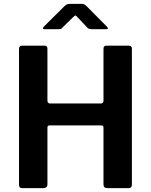

<svg xmlns="http://www.w3.org/2000/svg" viewBox="-20 -980 786 1000"><path d="M239 -327H507C515 -327 519 -323.3 519 -316V-20C519 -12.7 520.8 -7.5 524.5 -4.5C528.2 -1.5 534 0 542 0H648C660.7 0 667 -6 667 -18V-725C667 -736.3 662 -742 652 -742H533C523.7 -742 519 -736.7 519 -726V-456C519 -446 514.3 -441 505 -441H241C231.7 -441 227 -446.3 227 -457V-726C227 -736.7 222.3 -742 213 -742H94C84 -742 79 -736.3 79 -725V-18C79 -12 80.3 -7.5 83 -4.5C85.7 -1.5 90.7 0 98 0H204C219.3 0 227 -6.7 227 -20V-316C227 -323.3 231 -327 239 -327ZM386 -888 435 -836C439.7 -830.7 446.7 -828 456 -828H533C539 -828 542 -829.3 542 -832C542 -834.7 539.7 -838.3 535 -843L430 -949C422.7 -956.3 415 -960 407 -960H346C338.7 -960 332.8 -959 328.5 -957C324.2 -955 320 -952 316 -948L210 -843C206 -839 204 -835.7 204 -833C204 -829.7 206.7 -828 212 -828H284C290 -828 294.2 -828.3 296.5 -829C298.8 -829.7 301.7 -832 305 -836L358 -888C365.3 -895.3 370.3 -899 373 -899C375.7 -899 380 -895.3 386 -888Z"/></svg>

Font: Libre Franklin SemiBold
Style: Regular
Weight: 600
Designer: Pablo Impallari, Rodrigo Fuenzalida
Foundry: Impallari Type
Version: Version 1.002; ttfautohint (v1.5)